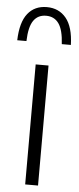

<svg xmlns="http://www.w3.org/2000/svg" viewBox="-81 -833 354 863"><g transform="rotate(5 96.0 -401.0)"><path d="M67 0V-541.5H125V0ZM95 -802.5Q149.5 -802.5 182 -763Q214.5 -723.5 217 -642.5H176Q172.5 -706.5 152.2 -735Q132 -763.5 95 -763.5Q58 -763.5 38.2 -735Q18.5 -706.5 16.5 -642.5H-25Q-22.5 -724 8.8 -763.2Q40 -802.5 95 -802.5Z"/></g></svg>

Font: Encode Sans Condensed Light
Style: Regular
Weight: 300
Width: 3
Designer: Multiple Designers
Foundry: Impallari Type
Version: Version 2.000